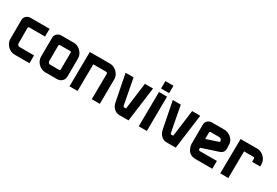

<svg xmlns="http://www.w3.org/2000/svg" viewBox="65 -1877 4260 2948"><g transform="rotate(30 2195.5 -403.0)"><path d="M492 -139 491 0H227Q167 0 119 -39Q69 -80 54 -139Q50 -154 50 -173L51 -508Q51 -554 81 -583Q113 -612 159 -612H494L493 -474H220Q191 -474 193 -448V-182Q193 -177 194 -173Q203 -139 237 -139Z M596 -509Q596 -555 626 -584Q658 -613 704 -613H923Q982 -613 1030 -574Q1080 -533 1095 -475Q1100 -453 1100 -440L1098 -117Q1098 -64 1064 -33Q1031 0 977 0H771Q712 0 663 -39Q613 -80 598 -139Q594 -154 594 -173ZM737 -182Q737 -177 738 -173Q747 -139 782 -139H929Q957 -139 955 -165L957 -453V-457Q952 -475 934 -475H765Q736 -475 738 -449Z M1348 -475 1343 0H1200L1207 -613H1565Q1623 -613 1673 -574Q1723 -533 1738 -475Q1742 -460 1742 -440L1738 0H1595L1600 -453L1599 -457Q1594 -475 1576 -475Z M2085 0Q2027 0 1985 -42Q1964 -62 1952.5 -87Q1941 -112 1935 -141L1842 -611H1984Q1986 -599 2007 -486.5Q2028 -374 2070 -158Q2074 -139 2090 -139Q2092 -139 2095.5 -139Q2099 -139 2106 -140Q2107 -140 2110.5 -140Q2114 -140 2122 -139L2184 -612H2328L2247 0Z M2571 0H2428L2434 -612H2577ZM2436 -806H2579L2577 -674H2434Z M2922 0Q2864 0 2822 -42Q2801 -62 2789.5 -87Q2778 -112 2772 -141L2679 -611H2821Q2823 -599 2844 -486.5Q2865 -374 2907 -158Q2911 -139 2927 -139Q2929 -139 2932.5 -139Q2936 -139 2943 -140Q2944 -140 2947.5 -140Q2951 -140 2959 -139L3021 -612H3165L3084 0Z M3733 -139 3732 0H3441Q3368 0 3328 -33Q3287 -67 3269 -139Q3265 -154 3265 -173L3267 -509Q3267 -555 3296 -584Q3328 -613 3374 -613H3593Q3649 -613 3702 -575Q3756 -534 3767 -477Q3768 -466 3769 -457Q3770 -448 3770 -440L3772 -381Q3773 -343 3754.5 -318Q3736 -293 3702 -282L3407 -185L3408 -160L3409 -156Q3414 -139 3430 -139ZM3627 -431Q3627 -437 3626 -440Q3619 -470 3583 -475H3436Q3407 -475 3409 -449V-342L3612 -409Q3630 -415 3629 -434Z M4021 -475 4016 0H3873L3880 -613H4174Q4232 -613 4282 -574Q4332 -533 4347 -475Q4351 -460 4351 -440V-398H4208L4209 -453L4208 -457Q4203 -475 4185 -475Z"/></g></svg>

Font: Covid19
Style: Regular
Weight: 400
Designer: Peter Wiegel
Foundry: (c) CAT - Ing. Peter Wiegel.  for Rudolf Maass + Partner GmbH
Version: Version 001.000